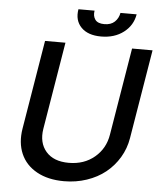

<svg xmlns="http://www.w3.org/2000/svg" viewBox="-61 -964 859 1028"><g transform="rotate(5 369.0 -450.0)"><path d="M622.9 -727.3H733L653.8 -248.9Q644.5 -192.1 615.6 -143.8Q586.6 -95.5 543.7 -61.1Q500.7 -26.6 443.2 -7.3Q385.7 12.1 321.4 12.1Q235.4 12.1 175.1 -21.3Q114.7 -54.7 89.1 -113.8Q63.6 -172.9 76 -248.9L155.2 -727.3H264.9L187.1 -257.8Q175.1 -182.5 215.7 -135.3Q256.4 -88.1 338.4 -88.1Q420.5 -88.1 476.7 -135.3Q533 -182.5 545.1 -257.8ZM544.4 -911.9H631.4Q621.4 -851.6 572.4 -814.3Q523.4 -777 451.7 -777Q380.7 -777 344.5 -814.3Q308.2 -851.6 318.5 -911.9H405.2Q400.2 -882.8 414.1 -863.6Q427.9 -844.5 463.4 -844.5Q498.6 -844.5 518.8 -863.5Q539.1 -882.5 544.4 -911.9Z"/></g></svg>

Font: Karasuma Gothic
Style: Medium Italic
Weight: 500
Italic angle: 9.39998°
Designer: Rasmus Andersson / Ryoko Nishizuka
Foundry: Genbu
Version: Version 1.00